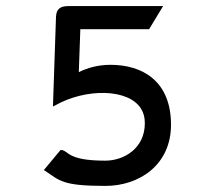

<svg xmlns="http://www.w3.org/2000/svg" viewBox="-20 -600 705 631"><path d="M162 -254C261 -310 403 -310 444 -242C452 -229 456 -214 456 -195C456 -112 387 -72 326 -72C200 -72 207 -104 182 -107H179L124 -41L129 -38C176 -7 183 11 326 11C438 11 542 -58 542 -190C542 -334 448 -387 343 -387C302 -387 268 -377 239 -363L244 -504H470L516 -580H205C177 -580 165 -570 164 -544L154 -250Z"/></svg>

Font: Charger Monospace
Style: Regular
Weight: 400
Designer: Jasper
Foundry: Cannot Into Space Fonts
Version: Version 0.980